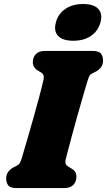

<svg xmlns="http://www.w3.org/2000/svg" viewBox="-20 -960 546 980"><path d="M315.5 -147Q312 -130 315.8 -122.5Q319.5 -115 327 -110.5L341.5 -102Q355.5 -94 362.8 -84Q370 -74 370 -58Q370 -32 354 -16Q338 0 308.5 0H64Q32.5 0 22 -14Q11.5 -28 11.5 -49Q11.5 -70 23 -84.2Q34.5 -98.5 48.5 -105.5L64.5 -113.5Q75.5 -119 80.2 -126Q85 -133 91 -153Q102.5 -191.5 118 -244.2Q133.5 -297 149.5 -353.8Q165.5 -410.5 179.5 -462.8Q193.5 -515 202 -553Q208 -579 190.5 -589.5L176 -598Q147.5 -614.5 147.5 -642Q147.5 -668 163.2 -684Q179 -700 209 -700H453.5Q485 -700 495.5 -686Q506 -672 506 -651Q506 -630 494.8 -615.8Q483.5 -601.5 469 -594.5L453 -586.5Q441.5 -581 437.2 -574Q433 -567 426.5 -546.5Q416.5 -514 402.8 -466.2Q389 -418.5 374.2 -366.2Q359.5 -314 346.8 -266.5Q334 -219 325.5 -186.5Q317 -154 315.5 -147ZM354 -752Q300.5 -752 276.8 -776.5Q253 -801 265.5 -846.5Q277 -890 313.8 -914.8Q350.5 -939.5 404 -939.5Q458.5 -939.5 481.5 -914.8Q504.5 -890 493 -846.5Q481 -802 444.8 -777Q408.5 -752 354 -752Z"/></svg>

Font: Fraunces 9pt SuperSoft Black
Style: Italic
Weight: 900
Italic angle: -16°
Version: Version 1.000;[0bf87f6ff]